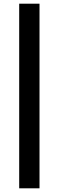

<svg xmlns="http://www.w3.org/2000/svg" viewBox="-20 -770 318 1040"><path d="M84 250V-750H194V250Z"/></svg>

Font: TypoPRO Source Sans Pro
Style: Regular
Weight: 900
Designer: Paul D. Hunt
Foundry: Adobe Systems Incorporated
Version: Version 2.020;PS 2.000;hotconv 1.0.86;makeotf.lib2.5.63406